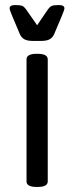

<svg xmlns="http://www.w3.org/2000/svg" viewBox="-20 -738 294 760"><path d="M85 -20V-503Q85 -525 125 -525H129Q169 -525 169 -503V-20Q169 2 129 2H125Q85 2 85 -20ZM59 -602 29 -673Q18 -699 18 -705Q18 -718 40 -718Q60 -718 68.5 -714.5Q77 -711 88 -694L127 -638L165 -694Q176 -711 184.5 -714.5Q193 -718 213 -718Q235 -718 235 -705Q235 -699 224 -673L194 -602Q188 -589 176.5 -582.5Q165 -576 142 -576H111Q88 -576 76.5 -582.5Q65 -589 59 -602Z"/></svg>

Font: Asap Condensed
Style: Regular
Weight: 400
Designer: Pablo Cosgaya
Foundry: Omnibus-Type
Version: Version 1.010; ttfautohint (v1.8)